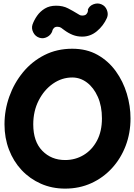

<svg xmlns="http://www.w3.org/2000/svg" viewBox="-20 -1026 785 1122"><path d="M360.4 76.2Q283.7 76.2 219 47.6Q154.3 19 106.4 -32Q58.6 -83 32.5 -151.4Q6.3 -219.7 6.3 -299.3Q6.3 -382.8 34.4 -461.7Q62.5 -540.5 114.5 -603.8Q166.5 -667 239.5 -704.1Q312.5 -741.2 402.3 -741.2Q486.8 -741.2 550.3 -705.3Q613.8 -669.4 656.7 -609.9Q699.7 -550.3 721.2 -478.3Q742.7 -406.2 742.7 -334Q742.7 -248.5 714.4 -174.1Q686 -99.6 634.3 -43.2Q582.5 13.2 512.9 44.7Q443.4 76.2 360.4 76.2ZM360.4 -90.8Q420.4 -90.8 469.2 -120.4Q518.1 -149.9 546.9 -204.3Q575.7 -258.8 575.7 -334Q575.7 -405.8 551.8 -459.7Q527.8 -513.7 488.5 -543.5Q449.2 -573.2 402.3 -573.2Q341.3 -573.2 289.3 -536.9Q237.3 -500.5 205.8 -438.5Q174.3 -376.5 174.3 -299.3Q174.3 -199.2 227.1 -145Q279.8 -90.8 360.4 -90.8ZM209.5 -805.7Q186 -813.5 174.3 -836.7Q162.6 -859.9 169.9 -882.3Q179.2 -908.7 197 -934.1Q214.8 -959.5 242.2 -976.1Q269.5 -992.7 308.1 -992.7Q347.7 -992.7 377.4 -977.3Q407.2 -961.9 430.7 -947.3Q439 -942.9 444.6 -939Q450.2 -935.1 460.4 -935.1Q478.5 -935.1 485.8 -944.3Q493.2 -953.6 493.9 -962.2Q494.6 -970.7 492.7 -968.3Q501.5 -991.7 525.9 -1001Q550.3 -1010.3 572.3 -1001Q595.2 -991.7 604.7 -967.5Q614.3 -943.4 605 -921.4Q584.5 -875.5 546.4 -843.8Q508.3 -812 460.4 -812Q430.7 -812 405.3 -822Q379.9 -832 355.5 -850.1Q345.2 -858.4 336.7 -864Q328.1 -869.6 315.4 -869.6Q301.8 -869.6 294.9 -862.1Q288.1 -854.5 286.4 -848.1Q284.7 -841.8 286.1 -845.2Q278.3 -821.8 255.4 -809.8Q232.4 -797.9 209.5 -805.7Z"/></svg>

Font: Mikhak Black
Style: Regular
Weight: 900
Designer: Amin Abedi
Version: Version 3.3